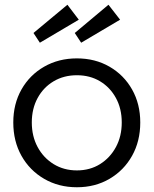

<svg xmlns="http://www.w3.org/2000/svg" viewBox="-20 -779 647 809"><path d="M304 10Q227 10 166 -25.5Q105 -61 70.5 -122.5Q36 -184 36 -263Q36 -341 70.5 -402Q105 -463 166 -498Q227 -533 304 -533Q381 -533 441.5 -498Q502 -463 536.5 -402Q571 -341 571 -263Q571 -184 536.5 -122.5Q502 -61 441.5 -25.5Q381 10 304 10ZM304 -61Q359 -61 401.5 -87.5Q444 -114 468.5 -159.5Q493 -205 493 -263Q493 -321 468.5 -366Q444 -411 401.5 -436.5Q359 -462 304 -462Q249 -462 206 -436.5Q163 -411 138.5 -366Q114 -321 114 -263Q114 -205 138.5 -159.5Q163 -114 206 -87.5Q249 -61 304 -61ZM322 -599 295 -640 437 -759 486 -696ZM148 -599 121 -640 264 -759 312 -696Z"/></svg>

Font: Lexend Light
Style: Regular
Weight: 300
Designer: Bonnie Shaver-Troup, Thomas Jockin
Foundry: Lexend
Version: Version 1.007; ttfautohint (v1.8.3)